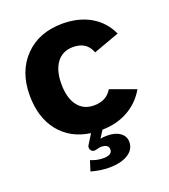

<svg xmlns="http://www.w3.org/2000/svg" viewBox="-129 -604 778 884"><g transform="rotate(-20 260.0 -161.5)"><path d="M217 90Q209 90 203 83.5Q197 77 197 68Q197 61 199 59L230 9Q133 -5 78.5 -73.5Q24 -142 24 -251Q24 -368 93.5 -439Q163 -510 278 -510Q357 -510 415 -476.5Q473 -443 502 -380L375 -334Q354 -392 287 -392Q236 -392 207.5 -354.5Q179 -317 179 -250Q179 -182 207.5 -144Q236 -106 287 -106Q349 -106 376 -153L500 -108Q468 -52 412.5 -20.5Q357 11 285 12L262 48Q276 45 296 45Q335 45 358.5 62Q382 79 382 107Q382 144 347.5 165.5Q313 187 255 187Q212 187 167 174L183 124Q213 137 244 137Q288 137 288 110Q288 84 251 84Q244 84 234 87Q224 90 217 90Z"/></g></svg>

Font: Atkinson Hyperlegible Pro
Style: Bold
Weight: 700
Designer: Elliott Scott, Megan Eiswerth, Linus Boman, Theodore Petrosky, Jacob Perez
Foundry: Braille Institute
Version: Version 1.5.1